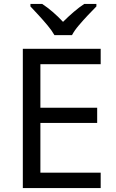

<svg xmlns="http://www.w3.org/2000/svg" viewBox="-20 -964 596 984"><path d="M496 0H97V-714H496V-635H187V-412H478V-334H187V-79H496ZM259 -784Q246 -807 224 -833.5Q202 -860 178 -886Q154 -912 136 -931V-944H196Q222 -927 250 -903Q278 -879 303 -852Q330 -879 358 -903Q386 -927 412 -944H474V-931Q455 -912 430.5 -886Q406 -860 383.5 -833.5Q361 -807 349 -784Z"/></svg>

Font: Noto Sans Avestan
Style: Regular
Weight: 400
Designer: Monotype Design Team
Foundry: Monotype Imaging Inc.
Version: Version 2.003; ttfautohint (v1.8.4.7-5d5b)